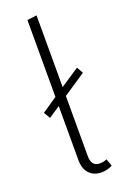

<svg xmlns="http://www.w3.org/2000/svg" viewBox="-146 -790 560 850"><g transform="rotate(-20 134.0 -365.0)"><path d="M218 -36 230 -2Q206 11 179 11Q143 11 121.5 -11.5Q100 -34 100 -76V-330L46 -294L28 -324L100 -373V-735L145 -741V-403L234 -462L251 -432L145 -361V-78Q145 -29 185 -29Q201 -29 218 -36Z"/></g></svg>

Font: Fira Sans Condensed ExtraLight
Style: Regular
Weight: 275
Width: 3
Designer: Carrois Corporate & Edenspiekermann AG
Foundry: Carrois Corporate GbR & Edenspiekermann AG
Version: Version 4.203